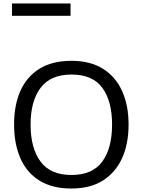

<svg xmlns="http://www.w3.org/2000/svg" viewBox="-20 -1075 821 1105"><path d="M720 -358Q720 -247 682.5 -164.5Q645 -82 572 -36Q499 10 391 10Q280 10 206.5 -36Q133 -82 97 -165Q61 -248 61 -359Q61 -469 97 -551Q133 -633 206.5 -679Q280 -725 392 -725Q499 -725 572 -679.5Q645 -634 682.5 -551.5Q720 -469 720 -358ZM156 -358Q156 -223 213 -145.5Q270 -68 391 -68Q513 -68 569 -145.5Q625 -223 625 -358Q625 -493 569 -569.5Q513 -646 392 -646Q271 -646 213.5 -569.5Q156 -493 156 -358ZM49 -984V-1055H386V-984Z"/></svg>

Font: Noto Sans Tifinagh Hawad
Style: Regular
Weight: 400
Designer: JamraPatel
Foundry: JamraPatel LLC
Version: Version 2.006; ttfautohint (v1.8.4.7-5d5b)